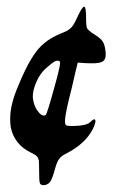

<svg xmlns="http://www.w3.org/2000/svg" viewBox="-20 -585 339 563"><path d="M205.1 -531.2Q220.7 -565.4 226.6 -565.4Q232.4 -565.4 232.4 -532.2Q232.4 -508.8 235.4 -502Q239.3 -495.1 257.8 -483.4Q273.4 -473.6 279.3 -465.8Q286.1 -457 288.1 -443.4Q290 -432.6 290 -425.8Q290 -413.1 284.2 -407.2Q275.4 -398.4 244.1 -399.4Q232.4 -399.4 208 -401.4Q203.1 -382.8 190.4 -327.1Q171.9 -254.9 170.9 -235.4Q169.9 -219.7 173.8 -217.8Q177.7 -214.8 201.2 -215.8Q233.4 -216.8 244.1 -226.6Q260.7 -243.2 259.8 -227.5Q258.8 -220.7 252 -206.1Q230.5 -165 179.7 -137.7Q161.1 -128.9 154.3 -120.1Q147.5 -112.3 141.6 -90.8Q133.8 -61.5 127 -51.8Q119.1 -42 107.4 -42Q98.6 -42 96.7 -48.8Q94.7 -55.7 94.7 -84Q94.7 -107.4 93.8 -115.2Q91.8 -123 87.9 -127Q84 -130.9 72.3 -136.7Q22.5 -160.2 11.7 -210.9Q9.8 -223.6 9.8 -236.3Q9.8 -279.3 34.2 -335Q54.7 -384.8 72.3 -413.1Q89.8 -442.4 109.4 -458Q128.9 -474.6 157.2 -486.3Q178.7 -494.1 186.5 -502Q195.3 -508.8 205.1 -531.2ZM156.2 -403.3Q153.3 -407.2 148.4 -407.2Q146.5 -407.2 143.6 -406.2Q135.7 -403.3 118.2 -387.7Q96.7 -370.1 85 -340.8Q76.2 -319.3 76.2 -301.8Q76.2 -294.9 78.1 -288.1Q80.1 -276.4 86.9 -264.6Q93.8 -253.9 100.6 -249Q105.5 -246.1 108.4 -246.1Q111.3 -246.1 114.3 -248Q119.1 -254.9 138.7 -326.2Q156.2 -388.7 156.2 -400.4Q156.2 -402.3 156.2 -403.3Z"/></svg>

Font: CillaFHscript
Style: Medium
Weight: 400
Designer: Cecilia Bingert
Version: Version 001.000